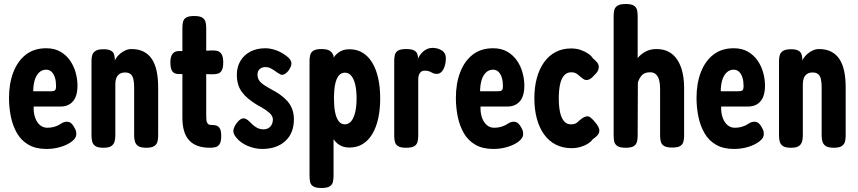

<svg xmlns="http://www.w3.org/2000/svg" viewBox="-20 -728 4287 959"><path d="M212 16Q159 16 122.5 -5Q86 -26 65 -62.5Q44 -99 34.5 -144.5Q25 -190 25 -239Q25 -311 46.5 -367Q68 -423 109 -455Q150 -487 211 -487Q252 -487 281.5 -470Q311 -453 330 -425.5Q349 -398 358 -365Q367 -332 367 -301Q367 -248 344.5 -222Q322 -196 283 -196H148Q147 -163 156 -139Q165 -115 180.5 -102.5Q196 -90 216 -90Q232 -90 244.5 -93Q257 -96 266 -100Q275 -104 282.5 -109Q290 -114 297.5 -117Q305 -120 314 -120Q327 -120 336 -112Q345 -104 352 -90Q358 -80 359.5 -73Q361 -66 361 -57Q361 -39 339.5 -22Q318 -5 284 5.5Q250 16 212 16ZM146 -272H230Q247 -272 253.5 -276Q260 -280 260 -299Q260 -322 254.5 -340Q249 -358 238 -369Q227 -380 210 -380Q190 -380 175 -365.5Q160 -351 153 -326.5Q146 -302 146 -272Z M496 10Q469 10 456.5 1.5Q444 -7 440.5 -21Q437 -35 437 -51V-425Q437 -441 441 -453.5Q445 -466 457.5 -474Q470 -482 497 -482Q520 -482 532 -476Q544 -470 548 -460.5Q552 -451 552.5 -442.5Q553 -434 554 -429L548 -410Q551 -423 559 -436Q567 -449 579.5 -459.5Q592 -470 606.5 -476.5Q621 -483 637 -483Q672 -483 697.5 -470Q723 -457 739 -432.5Q755 -408 762.5 -372.5Q770 -337 770 -291V-50Q770 -34 766.5 -20.5Q763 -7 750.5 1.5Q738 10 711 10Q683 10 670.5 1.5Q658 -7 654 -21Q650 -35 650 -51V-292Q650 -317 646 -333.5Q642 -350 632 -358Q622 -366 605 -366Q588 -366 577 -358.5Q566 -351 561 -338Q556 -325 556 -308V-50Q556 -34 552 -20.5Q548 -7 536 1.5Q524 10 496 10Z M1030 10Q993 10 967 0.5Q941 -9 924 -28Q907 -47 899 -75Q891 -103 891 -140V-589Q891 -607 894.5 -620Q898 -633 910 -640.5Q922 -648 950 -648Q978 -648 990.5 -640Q1003 -632 1006.5 -618.5Q1010 -605 1010 -589V-149Q1010 -136 1011 -128Q1012 -120 1015 -114.5Q1018 -109 1022.5 -106.5Q1027 -104 1035 -104Q1049 -104 1060 -101Q1071 -98 1078 -86.5Q1085 -75 1085 -49Q1085 -21 1077 -8.5Q1069 4 1056 7Q1043 10 1030 10ZM878 -473 959 -472 1035 -476Q1052 -477 1065.5 -473.5Q1079 -470 1087 -457Q1095 -444 1095 -416Q1095 -390 1088 -377Q1081 -364 1069 -360.5Q1057 -357 1040 -357L959 -359L875 -358Q850 -358 840.5 -372Q831 -386 831 -417Q831 -446 842.5 -460Q854 -474 878 -473Z M1289 16Q1271 16 1252.5 12Q1234 8 1216.5 0.5Q1199 -7 1184.5 -17.5Q1170 -28 1160 -41Q1150 -53 1147 -63.5Q1144 -74 1147.5 -85.5Q1151 -97 1159 -109Q1176 -133 1191.5 -136.5Q1207 -140 1227 -120Q1233 -113 1241 -106Q1249 -99 1257.5 -93.5Q1266 -88 1275.5 -85Q1285 -82 1296 -82Q1318 -82 1330.5 -96Q1343 -110 1343 -132Q1343 -140 1338.5 -148.5Q1334 -157 1326 -164Q1318 -171 1308 -178Q1298 -185 1286 -192Q1274 -199 1261 -206Q1237 -221 1218.5 -236.5Q1200 -252 1187.5 -269.5Q1175 -287 1169 -308Q1163 -329 1163 -355Q1163 -393 1180.5 -423Q1198 -453 1230 -470Q1262 -487 1306 -487Q1318 -487 1331 -484.5Q1344 -482 1357.5 -477.5Q1371 -473 1384.5 -465.5Q1398 -458 1410 -449Q1432 -433 1435 -416.5Q1438 -400 1423 -378Q1412 -363 1399.5 -357Q1387 -351 1378 -358Q1368 -363 1356.5 -371.5Q1345 -380 1332.5 -386.5Q1320 -393 1305 -393Q1294 -393 1285 -388.5Q1276 -384 1271 -375.5Q1266 -367 1266 -355Q1266 -342 1271 -332Q1276 -322 1285.5 -313.5Q1295 -305 1308 -297.5Q1321 -290 1336 -281Q1358 -270 1378 -256Q1398 -242 1414 -224.5Q1430 -207 1439 -184Q1448 -161 1448 -132Q1448 -63 1405 -23.5Q1362 16 1289 16Z M1725 9Q1691 9 1668 -9Q1645 -27 1631 -60Q1617 -93 1611 -138Q1605 -183 1605 -237Q1605 -292 1611.5 -337.5Q1618 -383 1632 -415Q1646 -447 1669 -464.5Q1692 -482 1725 -482Q1763 -482 1791.5 -464.5Q1820 -447 1839.5 -414.5Q1859 -382 1869 -337Q1879 -292 1879 -236Q1879 -181 1869 -136Q1859 -91 1839.5 -58.5Q1820 -26 1791.5 -8.5Q1763 9 1725 9ZM1585 211Q1558 211 1545 203Q1532 195 1529 181Q1526 167 1526 150V-423Q1526 -440 1529.5 -453.5Q1533 -467 1545.5 -475Q1558 -483 1587 -483Q1612 -483 1626 -475Q1640 -467 1646 -449V151Q1646 168 1642.5 181.5Q1639 195 1626.5 203Q1614 211 1585 211ZM1702 -107Q1722 -107 1735 -123.5Q1748 -140 1754.5 -169Q1761 -198 1761 -237Q1761 -276 1754.5 -304.5Q1748 -333 1735 -349Q1722 -365 1703 -365Q1683 -365 1671 -349Q1659 -333 1653.5 -304.5Q1648 -276 1648 -237Q1648 -198 1653.5 -169Q1659 -140 1671 -123.5Q1683 -107 1702 -107Z M2008 10Q1980 10 1967.5 1.5Q1955 -7 1952 -21Q1949 -35 1949 -52V-423Q1949 -441 1952.5 -454.5Q1956 -468 1968.5 -475.5Q1981 -483 2009 -483Q2036 -483 2048.5 -476Q2061 -469 2064.5 -458.5Q2068 -448 2068 -438L2064 -425Q2068 -438 2075.5 -449.5Q2083 -461 2093 -470Q2103 -479 2115 -484Q2127 -489 2141 -489Q2148 -489 2156.5 -487.5Q2165 -486 2174 -482.5Q2183 -479 2190.5 -473.5Q2198 -468 2202.5 -459Q2207 -450 2207 -438Q2207 -406 2195 -382.5Q2183 -359 2161 -359Q2152 -359 2145.5 -361.5Q2139 -364 2133 -367.5Q2127 -371 2119.5 -373Q2112 -375 2101 -375Q2092 -375 2086 -371.5Q2080 -368 2076 -361.5Q2072 -355 2070.5 -346.5Q2069 -338 2069 -328V-50Q2069 -33 2065.5 -19.5Q2062 -6 2049.5 2Q2037 10 2008 10Z M2444 16Q2391 16 2354.5 -5Q2318 -26 2297 -62.5Q2276 -99 2266.5 -144.5Q2257 -190 2257 -239Q2257 -311 2278.5 -367Q2300 -423 2341 -455Q2382 -487 2443 -487Q2484 -487 2513.5 -470Q2543 -453 2562 -425.5Q2581 -398 2590 -365Q2599 -332 2599 -301Q2599 -248 2576.5 -222Q2554 -196 2515 -196H2380Q2379 -163 2388 -139Q2397 -115 2412.5 -102.5Q2428 -90 2448 -90Q2464 -90 2476.5 -93Q2489 -96 2498 -100Q2507 -104 2514.5 -109Q2522 -114 2529.5 -117Q2537 -120 2546 -120Q2559 -120 2568 -112Q2577 -104 2584 -90Q2590 -80 2591.5 -73Q2593 -66 2593 -57Q2593 -39 2571.5 -22Q2550 -5 2516 5.5Q2482 16 2444 16ZM2378 -272H2462Q2479 -272 2485.5 -276Q2492 -280 2492 -299Q2492 -322 2486.5 -340Q2481 -358 2470 -369Q2459 -380 2442 -380Q2422 -380 2407 -365.5Q2392 -351 2385 -326.5Q2378 -302 2378 -272Z M2835 12Q2791 12 2756.5 -5.5Q2722 -23 2698 -56Q2674 -89 2661.5 -135Q2649 -181 2649 -237Q2649 -293 2661.5 -338.5Q2674 -384 2697.5 -417Q2721 -450 2755 -468Q2789 -486 2833 -486Q2859 -486 2880.5 -478.5Q2902 -471 2918 -460Q2934 -449 2941 -437Q2953 -428 2963 -415.5Q2973 -403 2970 -386Q2968 -376 2962.5 -368Q2957 -360 2947 -351Q2922 -322 2900 -330Q2889 -336 2881.5 -342.5Q2874 -349 2867.5 -354.5Q2861 -360 2853.5 -363.5Q2846 -367 2833 -367Q2811 -367 2797 -350.5Q2783 -334 2777 -305Q2771 -276 2771 -237Q2771 -198 2777 -169Q2783 -140 2796.5 -123.5Q2810 -107 2831 -107Q2839 -107 2846.5 -108.5Q2854 -110 2860.5 -114.5Q2867 -119 2872 -125Q2880 -131 2888.5 -137.5Q2897 -144 2907 -146Q2919 -150 2931 -140Q2943 -130 2957 -112Q2969 -97 2972.5 -84Q2976 -71 2969 -59Q2962 -47 2941 -33Q2933 -21 2916.5 -10.5Q2900 0 2879 6Q2858 12 2835 12Z M3105 10Q3077 10 3064 1.5Q3051 -7 3048 -21Q3045 -35 3045 -51V-648Q3045 -665 3048.5 -678.5Q3052 -692 3065 -700Q3078 -708 3106 -708Q3134 -708 3146.5 -699.5Q3159 -691 3162 -677.5Q3165 -664 3165 -647V-438Q3179 -456 3203 -469.5Q3227 -483 3258 -483Q3306 -483 3336.5 -458.5Q3367 -434 3382 -390.5Q3397 -347 3397 -290V-50Q3397 -34 3393.5 -20.5Q3390 -7 3378 1Q3366 9 3337 9Q3310 9 3297 1Q3284 -7 3280.5 -20.5Q3277 -34 3277 -52V-286Q3277 -309 3272.5 -327Q3268 -345 3257 -356Q3246 -367 3227 -367Q3198 -367 3184.5 -350.5Q3171 -334 3166 -315L3165 -50Q3165 -34 3161.5 -20Q3158 -6 3145.5 2Q3133 10 3105 10Z M3646 16Q3593 16 3556.5 -5Q3520 -26 3499 -62.5Q3478 -99 3468.5 -144.5Q3459 -190 3459 -239Q3459 -311 3480.5 -367Q3502 -423 3543 -455Q3584 -487 3645 -487Q3686 -487 3715.5 -470Q3745 -453 3764 -425.5Q3783 -398 3792 -365Q3801 -332 3801 -301Q3801 -248 3778.5 -222Q3756 -196 3717 -196H3582Q3581 -163 3590 -139Q3599 -115 3614.5 -102.5Q3630 -90 3650 -90Q3666 -90 3678.5 -93Q3691 -96 3700 -100Q3709 -104 3716.5 -109Q3724 -114 3731.5 -117Q3739 -120 3748 -120Q3761 -120 3770 -112Q3779 -104 3786 -90Q3792 -80 3793.5 -73Q3795 -66 3795 -57Q3795 -39 3773.5 -22Q3752 -5 3718 5.5Q3684 16 3646 16ZM3580 -272H3664Q3681 -272 3687.5 -276Q3694 -280 3694 -299Q3694 -322 3688.5 -340Q3683 -358 3672 -369Q3661 -380 3644 -380Q3624 -380 3609 -365.5Q3594 -351 3587 -326.5Q3580 -302 3580 -272Z M3930 10Q3903 10 3890.5 1.5Q3878 -7 3874.5 -21Q3871 -35 3871 -51V-425Q3871 -441 3875 -453.5Q3879 -466 3891.5 -474Q3904 -482 3931 -482Q3954 -482 3966 -476Q3978 -470 3982 -460.5Q3986 -451 3986.5 -442.5Q3987 -434 3988 -429L3982 -410Q3985 -423 3993 -436Q4001 -449 4013.5 -459.5Q4026 -470 4040.5 -476.5Q4055 -483 4071 -483Q4106 -483 4131.5 -470Q4157 -457 4173 -432.5Q4189 -408 4196.5 -372.5Q4204 -337 4204 -291V-50Q4204 -34 4200.5 -20.5Q4197 -7 4184.5 1.5Q4172 10 4145 10Q4117 10 4104.5 1.5Q4092 -7 4088 -21Q4084 -35 4084 -51V-292Q4084 -317 4080 -333.5Q4076 -350 4066 -358Q4056 -366 4039 -366Q4022 -366 4011 -358.5Q4000 -351 3995 -338Q3990 -325 3990 -308V-50Q3990 -34 3986 -20.5Q3982 -7 3970 1.5Q3958 10 3930 10Z"/></svg>

Font: Fredoka Condensed Medium
Style: Regular
Weight: 500
Width: 3
Designer: Ben Nathan
Foundry: Milena B. Brandão, Ben Nathan
Version: Version 2.001